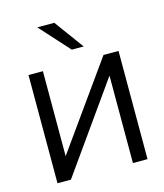

<svg xmlns="http://www.w3.org/2000/svg" viewBox="-106 -776 734 857"><g transform="rotate(-15 261.5 -348.0)"><path d="M146.5 -695.5H225L324.5 -559.5H269.5ZM120 -500V-107.5L400 -500H469.5V0H402V-404L115.5 0H53.5V-500Z"/></g></svg>

Font: Overused Grotesk Book
Style: Regular
Weight: 375
Version: Version 0.004